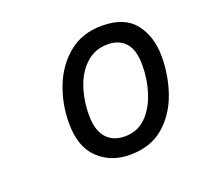

<svg xmlns="http://www.w3.org/2000/svg" viewBox="-72 -802 515 496"><g transform="rotate(-20 185.5 -554.0)"><path d="M207.5 -384.3Q155.8 -384.3 121.3 -417Q86.9 -449.7 86.9 -514.6Q86.9 -567.4 105.7 -615Q124.5 -662.6 161.4 -692.6Q198.2 -722.7 252.4 -722.7Q314.5 -722.7 342.8 -686.5Q371.1 -650.4 371.1 -595.2Q371.1 -543 354 -494.6Q336.9 -446.3 300.8 -415.3Q264.6 -384.3 207.5 -384.3ZM211.9 -433.6Q246.1 -433.6 269.3 -456.3Q292.5 -479 304.4 -515.4Q316.4 -551.8 316.4 -591.8Q316.4 -633.8 298.6 -653.1Q280.8 -672.4 250.5 -672.4Q215.3 -672.4 191.2 -650.6Q167 -628.9 154.8 -593.3Q142.6 -557.6 142.6 -516.1Q142.6 -475.1 160.9 -454.3Q179.2 -433.6 211.9 -433.6Z"/></g></svg>

Font: Open Sans
Style: Italic
Weight: 400
Italic angle: -12°
Designer: Monotype Design Team
Foundry: Monotype Imaging Inc.
Version: Version 3.000; ttfautohint (v1.8.4)